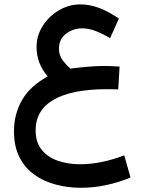

<svg xmlns="http://www.w3.org/2000/svg" viewBox="-20 -535 669 892"><path d="M535.6 -225.6 529.3 -119.6Q510.7 -120.6 499.3 -120.6Q487.8 -120.6 476.6 -120.6Q314.9 -120.6 230.2 -72.3Q145.5 -23.9 145.5 70.8Q145.5 127 174.3 161.6Q203.1 196.3 249.8 212.2Q296.4 228 350.1 228Q405.8 228 458.7 216.3Q511.7 204.6 557.1 186.5L586.4 289.6Q533.7 312 474.1 324.7Q414.6 337.4 356 337.4Q294.9 337.4 239 322.5Q183.1 307.6 139.4 276.4Q95.7 245.1 70.3 195.1Q44.9 145 44.9 74.7Q44.9 -3.9 81.8 -69.1Q118.7 -134.3 201.7 -180.2Q149.9 -239.7 149.9 -316.4Q149.9 -369.6 178.5 -414.6Q207 -459.5 253.7 -487.1Q300.3 -514.6 354 -514.6Q397.5 -514.6 441.9 -497.6Q486.3 -480.5 532.2 -448.7L491.7 -357.9Q456.5 -378.4 424.6 -390.9Q392.6 -403.3 360.8 -403.3Q319.3 -403.3 286.6 -378.2Q253.9 -353 253.9 -309.6Q253.9 -276.4 272 -253.7Q290 -231 306.6 -216.3Q354.5 -222.2 391.1 -225.3Q427.7 -228.5 465.3 -228.5Q483.9 -228.5 498.5 -227.8Q513.2 -227.1 535.6 -225.6Z"/></svg>

Font: Vazirmatn RD FD Medium
Style: Regular
Weight: 500
Designer: Saber Rastikerdar
Foundry: Saber Rastikerdar
Version: Version 33.003